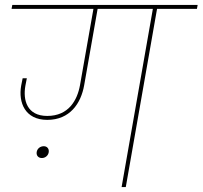

<svg xmlns="http://www.w3.org/2000/svg" viewBox="-20 -760 823 780"><path d="M491 0 618 -724H780L783 -740H30L27 -724H601L474 0ZM172 -273C264 -273 309 -340 322 -414L378 -732H361L305 -414C294 -353 259 -289 172 -289C89 -289 73 -354 83 -411L89 -442H72C70 -432 68 -422 66 -412C54 -343 82 -273 172 -273ZM150 -118C164 -118 176 -128 178 -142C180 -156 171 -166 158 -166C143 -166 131 -156 129 -142C127 -128 136 -118 150 -118Z"/></svg>

Font: Poppins Devanagari Thin
Style: Italic
Weight: 100
Italic angle: -10°
Designer: Ninad Kale (Devanagari), Jonny Pinhorn (Latin)
Foundry: Indian Type Foundry
Version: 4.005